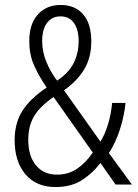

<svg xmlns="http://www.w3.org/2000/svg" viewBox="-20 -744 557 774"><path d="M225 -724Q282 -724 315 -686.5Q348 -649 348 -577Q348 -512 319.5 -464.5Q291 -417 238 -380L385 -173Q403 -202 415.5 -243Q428 -284 432 -329H486Q481 -277 463.5 -222.5Q446 -168 419 -127L512 0H446L385 -87Q352 -44 309 -17Q266 10 204 10Q126 10 82.5 -41.5Q39 -93 39 -179Q39 -248 70.5 -297.5Q102 -347 168 -391Q135 -440 116.5 -482.5Q98 -525 98 -579Q98 -647 132.5 -685.5Q167 -724 225 -724ZM224 -678Q189 -678 169.5 -651.5Q150 -625 150 -579Q150 -536 166.5 -495.5Q183 -455 210 -419Q256 -449 276.5 -489Q297 -529 297 -578Q297 -625 278 -651.5Q259 -678 224 -678ZM196 -353Q142 -316 118 -276.5Q94 -237 94 -180Q94 -115 125 -77.5Q156 -40 209 -40Q256 -40 291 -64Q326 -88 354 -129Z"/></svg>

Font: Noto Sans Georgian Condensed Light
Style: Regular
Weight: 300
Width: 3
Designer: Monotype Design Team, Akaki Razmadze
Foundry: Google LLC
Version: Version 2.005; ttfautohint (v1.8.4.7-5d5b)